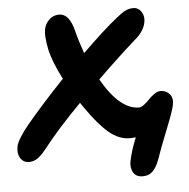

<svg xmlns="http://www.w3.org/2000/svg" viewBox="-52 -694 829 843"><g transform="rotate(-5 362.0 -272.5)"><path d="M51.8 -8.8Q26.9 -8.8 13.9 -29.5Q1 -50.3 6.8 -81.1Q12.7 -110.8 62 -171.9Q135.3 -259.8 231 -359.9Q190.4 -439 178.2 -495.1Q166.5 -555.7 171.9 -582Q177.2 -608.4 195.6 -625.2Q213.9 -642.1 238.8 -642.1Q284.2 -642.1 303.2 -564Q315.4 -515.6 334 -463.9Q428.7 -557.1 490.2 -606Q515.6 -627 531.7 -634.5Q547.9 -642.1 565.9 -642.1Q588.4 -642.1 601.6 -621.8Q614.7 -601.6 608.9 -574.2Q600.6 -534.7 559.1 -501Q476.1 -427.2 390.1 -342.8Q469.2 -205.1 553.2 -205.1Q563 -205.1 576.2 -215.1Q589.4 -225.1 600.3 -237.1Q611.3 -249 626 -259Q640.6 -269 652.8 -269Q677.7 -269 693.4 -251.2Q709 -233.4 702.1 -202.1Q697.3 -177.2 664.8 -96.2Q632.3 -15.1 618.2 26.9Q606.4 60.5 589.1 78.9Q571.8 97.2 543.9 97.2Q514.2 97.2 502.2 76.4Q490.2 55.7 495.1 27.8Q503.9 -17.6 527.8 -76.2Q512.2 -74.2 502 -74.2Q453.6 -74.2 409.7 -111.3Q365.7 -148.4 314 -223.1Q306.6 -233.4 296.9 -248Q191.4 -141.1 127.9 -59.1Q105 -30.8 88.4 -19.8Q71.8 -8.8 51.8 -8.8Z"/></g></svg>

Font: Shantell Sans Irregular Bouncy
Style: Italic
Weight: 600
Italic angle: -11.31°
Designer: Stephen Nixon, Anya Danilova, Shantell Martin
Foundry: Arrow Type
Version: Version 1.006;[9816181b4]